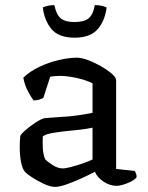

<svg xmlns="http://www.w3.org/2000/svg" viewBox="-20 -725 577 749"><path d="M195 4Q176 4 150.5 -8Q125 -20 103 -34.5Q81 -49 75 -58Q67 -68 62 -93.5Q57 -119 57 -151Q57 -175 59 -194Q61 -201 78.5 -216.5Q96 -232 118 -246.5Q140 -261 154 -264Q162 -265 179.5 -266Q197 -267 219 -269Q247 -270 280 -274.5Q313 -279 341 -285V-400Q315 -413 278.5 -421Q242 -429 213 -429Q203 -429 193.5 -428Q184 -427 176 -426L149 -343Q145 -341 136.5 -337.5Q128 -334 111 -333Q102 -345 89 -369Q76 -393 71 -422Q97 -447 134 -464.5Q171 -482 210 -491Q249 -500 281 -500Q297 -500 322 -491Q347 -482 372.5 -467.5Q398 -453 415.5 -438Q433 -423 433 -412V-66L506 -58Q508 -55 510.5 -48.5Q513 -42 513 -34Q507 -25 492.5 -17.5Q478 -10 462 -5Q446 0 435 0Q409 0 384.5 -16Q360 -32 350 -55Q326 -42 296 -28.5Q266 -15 239 -5.5Q212 4 195 4ZM225 -68Q236 -68 258.5 -74Q281 -80 304 -88Q327 -96 341 -103V-227Q318 -222 292 -219Q266 -216 242 -214Q214 -211 186.5 -206.5Q159 -202 147 -193Q146 -174 147 -148.5Q148 -123 156 -104Q165 -94 185.5 -81Q206 -68 225 -68ZM271 -578Q209 -578 181 -611.5Q153 -645 147 -696Q153 -699 165 -702Q177 -705 192 -705Q200 -667 217.5 -653Q235 -639 271 -639Q307 -639 325 -653Q343 -667 350 -705Q367 -705 378.5 -702Q390 -699 396 -696Q389 -642 360 -610Q331 -578 271 -578Z"/></svg>

Font: Texturina
Style: Regular
Weight: 400
Designer: Guillermo Torres Carreño
Foundry: Omnibus-Type
Version: Version 1.002; ttfautohint (v1.8.3)